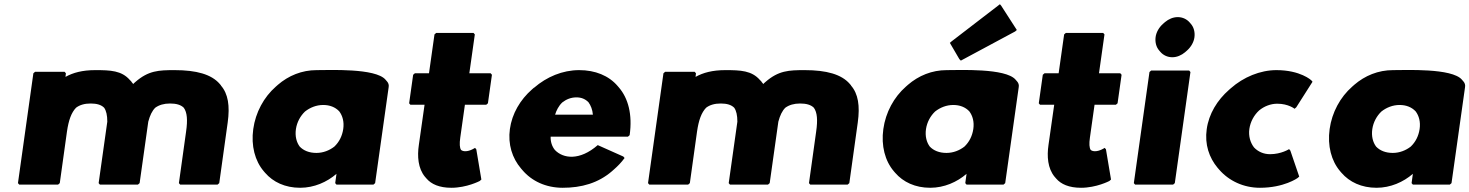

<svg xmlns="http://www.w3.org/2000/svg" viewBox="-20 -867 6957 909"><path d="M255 7 263 0 297 -244C305 -299 318 -334 340 -357C357 -370 380 -377 409 -377C438 -377 459 -371 473 -357C483 -343 488 -321 488 -291L447 0L453 7H633L641 0L682 -291C690 -321 700 -342 715 -357C733 -370 756 -377 785 -377C814 -377 836 -371 850 -357C866 -335 869 -299 861 -244L827 0L833 7H1010L1018 0L1058 -287C1069 -366 1060 -423 1026 -462V-463L1020 -470C981 -515 910 -535 807 -535C731 -535 683 -533 621 -479L613 -472C612 -471 613 -471 611 -469C609 -472 605 -476 602 -480V-481L595 -488C556 -533 503 -535 431 -535C370 -535 326 -523 290 -503L292 -520L286 -527H146L138 -520L65 0L71 7Z M1381 -256C1386 -289 1402 -318 1424 -339C1448 -358 1478 -370 1510 -370C1541 -370 1567 -360 1586 -340C1602 -319 1610 -290 1605 -256C1600 -223 1586 -195 1563 -173C1540 -155 1510 -143 1478 -143C1444 -143 1417 -154 1399 -173C1384 -193 1376 -222 1381 -256ZM1820 -454C1822 -465 1819 -474 1812 -482L1811 -483L1805 -490C1758 -545 1539 -535 1479 -535C1409 -535 1346 -509 1295 -465L1294 -464L1286 -457C1229 -407 1190 -335 1179 -256C1168 -177 1187 -105 1229 -56L1235 -49C1273 -5 1330 22 1401 22C1467 22 1528 -5 1573 -44L1567 0L1573 7H1748L1756 0Z M2011 -520H1944L1936 -513L1917 -378L1923 -371H1990L1963 -181C1955 -127 1959 -70 1992 -30L1993 -29L1999 -22C2022 5 2060 22 2117 22C2190 22 2251 -10 2251 -10L2259 -17L2235 -160L2229 -167C2229 -167 2206 -151 2183 -151C2175 -151 2168 -153 2163 -157C2156 -167 2155 -187 2159 -215L2181 -371H2282L2290 -378L2309 -513L2303 -520H2202L2228 -704L2222 -711H2045L2037 -704Z M2608 -324C2614 -344 2625 -366 2642 -382C2660 -396 2682 -406 2709 -406C2733 -406 2751 -398 2766 -383C2777 -368 2785 -348 2787 -324ZM2810 -180C2724 -105 2646 -116 2607 -157C2593 -174 2586 -197 2587 -220H2953L2961 -227C2975 -325 2954 -402 2910 -453L2904 -460C2862 -509 2798 -535 2722 -535C2643 -535 2568 -503 2509 -452L2507 -451L2499 -444C2443 -395 2404 -329 2394 -256C2384 -184 2405 -118 2447 -69L2453 -62C2497 -10 2564 22 2644 22C2733 22 2812 0 2878 -57L2879 -58L2887 -65C2904 -80 2922 -98 2937 -119L2931 -126Z M3238 7 3246 0 3280 -244C3288 -299 3301 -334 3323 -357C3340 -370 3363 -377 3392 -377C3421 -377 3442 -371 3456 -357C3466 -343 3471 -321 3471 -291L3430 0L3436 7H3616L3624 0L3665 -291C3673 -321 3683 -342 3698 -357C3716 -370 3739 -377 3768 -377C3797 -377 3819 -371 3833 -357C3849 -335 3852 -299 3844 -244L3810 0L3816 7H3993L4001 0L4041 -287C4052 -366 4043 -423 4009 -462V-463L4003 -470C3964 -515 3893 -535 3790 -535C3714 -535 3666 -533 3604 -479L3596 -472C3595 -471 3596 -471 3594 -469C3592 -472 3588 -476 3585 -480V-481L3578 -488C3539 -533 3486 -535 3414 -535C3353 -535 3309 -523 3273 -503L3275 -520L3269 -527H3129L3121 -520L3048 0L3054 7Z M4364 -256C4369 -289 4385 -318 4407 -339C4431 -358 4461 -370 4493 -370C4524 -370 4550 -360 4569 -340C4585 -319 4593 -290 4588 -256C4583 -223 4569 -195 4546 -173C4523 -155 4493 -143 4461 -143C4427 -143 4400 -154 4382 -173C4367 -193 4359 -222 4364 -256ZM4803 -454C4805 -465 4802 -474 4795 -482L4794 -483L4788 -490C4741 -545 4522 -535 4462 -535C4392 -535 4329 -509 4278 -465L4277 -464L4269 -457C4212 -407 4173 -335 4162 -256C4151 -177 4170 -105 4212 -56L4218 -49C4256 -5 4313 22 4384 22C4450 22 4511 -5 4556 -44L4550 0L4556 7H4731L4739 0ZM4485 -671 4477 -664 4522 -587 4529 -580 4786 -718 4794 -725 4720 -840 4714 -847Z M4992 -520H4925L4917 -513L4898 -378L4904 -371H4971L4944 -181C4936 -127 4940 -70 4973 -30L4974 -29L4980 -22C5003 5 5041 22 5098 22C5171 22 5232 -10 5232 -10L5240 -17L5216 -160L5210 -167C5210 -167 5187 -151 5164 -151C5156 -151 5149 -153 5144 -157C5137 -167 5136 -187 5140 -215L5162 -371H5263L5271 -378L5290 -513L5284 -520H5183L5209 -704L5203 -711H5026L5018 -704Z M5451 -691C5448 -667 5454 -644 5468 -628L5474 -621C5487 -606 5507 -596 5530 -596C5552 -596 5573 -605 5591 -620L5592 -621L5600 -628C5618 -644 5632 -667 5635 -691C5638 -715 5632 -738 5618 -754L5612 -761C5599 -776 5579 -786 5556 -786C5534 -786 5513 -777 5495 -762L5494 -761L5486 -754C5468 -738 5454 -715 5451 -691ZM5348 0 5354 7H5534L5542 0L5616 -526L5610 -533H5430L5422 -526Z M6123 -24 6131 -31 6089 -154 6083 -161C6083 -161 6046 -137 5993 -137C5962 -137 5936 -149 5917 -169C5900 -191 5890 -222 5895 -257C5900 -291 5917 -322 5941 -344C5965 -364 5996 -376 6027 -376C6080 -376 6109 -352 6109 -352L6117 -359L6194 -480L6188 -487C6188 -487 6137 -535 6023 -535C5946 -535 5867 -502 5807 -449L5799 -442C5743 -393 5703 -328 5693 -255C5683 -184 5704 -121 5745 -72L5746 -71L5752 -64C5798 -11 5867 22 5945 22C6059 22 6123 -24 6123 -24Z M6477 -256C6482 -289 6498 -318 6520 -339C6544 -358 6574 -370 6606 -370C6637 -370 6663 -360 6682 -340C6698 -319 6706 -290 6701 -256C6696 -223 6682 -195 6659 -173C6636 -155 6606 -143 6574 -143C6540 -143 6513 -154 6495 -173C6480 -193 6472 -222 6477 -256ZM6916 -454C6918 -465 6915 -474 6908 -482L6907 -483L6901 -490C6854 -545 6635 -535 6575 -535C6505 -535 6442 -509 6391 -465L6390 -464L6382 -457C6325 -407 6286 -335 6275 -256C6264 -177 6283 -105 6325 -56L6331 -49C6369 -5 6426 22 6497 22C6563 22 6624 -5 6669 -44L6663 0L6669 7H6844L6852 0Z"/></svg>

Font: Hussar Woodtype
Style: BlkObl
Weight: 900
Foundry: Cannot Into Space Fonts
Version: Version 1.07